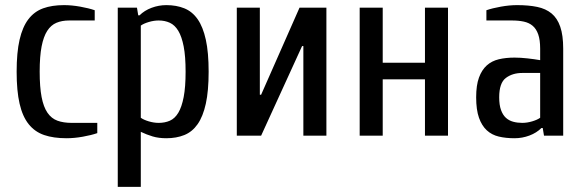

<svg xmlns="http://www.w3.org/2000/svg" viewBox="-20 -530 2285 750"><path d="M250 -450Q222 -450 200.5 -441Q179 -432 164.5 -409.5Q150 -387 142.5 -348.5Q135 -310 135 -250Q135 -190 142.5 -151Q150 -112 165.5 -89.5Q181 -67 204.5 -58.5Q228 -50 260 -50H360V-10Q337 -2 303.5 4Q270 10 240 10Q189 10 152.5 -2.5Q116 -15 92 -45Q68 -75 56.5 -125Q45 -175 45 -250Q45 -325 56.5 -375Q68 -425 91 -455Q114 -485 148.5 -497.5Q183 -510 230 -510Q260 -510 293.5 -504Q327 -498 350 -490V-450Z M525 -470Q544 -489 572 -499.5Q600 -510 630 -510Q669 -510 700 -497.5Q731 -485 752 -455Q773 -425 784 -375Q795 -325 795 -250Q795 -175 784 -125Q773 -75 752 -45Q731 -15 700 -2.5Q669 10 630 10Q600 10 576.5 3Q553 -4 530 -15V200H440V-500H515L520 -470ZM530 -70Q541 -62 561 -56Q581 -50 600 -50Q624 -50 643.5 -58.5Q663 -67 676.5 -89.5Q690 -112 697.5 -151Q705 -190 705 -250Q705 -310 697.5 -348.5Q690 -387 676.5 -409.5Q663 -432 643.5 -441Q624 -450 600 -450Q581 -450 561 -444Q541 -438 530 -430Z M1165 -350H1160L1000 0H905V-500H995V-160H1000L1150 -500H1255V0H1165Z M1475 0H1385V-500H1475V-285H1640V-500H1730V0H1640V-220H1475Z M2090 -245H2020Q1982 -245 1956 -225.5Q1930 -206 1930 -150Q1930 -120 1937 -100.5Q1944 -81 1956 -70Q1968 -59 1984.5 -54.5Q2001 -50 2020 -50Q2039 -50 2059 -56Q2079 -62 2090 -70ZM1990 10Q1956 10 1928.5 3.5Q1901 -3 1881.5 -21Q1862 -39 1851 -70Q1840 -101 1840 -150Q1840 -197 1851 -227Q1862 -257 1881.5 -274.5Q1901 -292 1928.5 -298.5Q1956 -305 1990 -305Q2013 -305 2040 -302Q2067 -299 2090 -295V-340Q2090 -374 2082.5 -395.5Q2075 -417 2061 -429Q2047 -441 2026.5 -445.5Q2006 -450 1980 -450H1880V-490Q1903 -498 1936.5 -504Q1970 -510 2000 -510Q2045 -510 2078.5 -503Q2112 -496 2134.5 -477.5Q2157 -459 2168.5 -425.5Q2180 -392 2180 -340V0H2105L2100 -30H2095Q2076 -11 2048 -0.5Q2020 10 1990 10Z"/></svg>

Font: Cuprum
Style: Regular
Weight: 400
Designer: Jovanny Lemonad
Foundry: Jovanny Lemonad
Version: Version 1.002